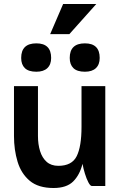

<svg xmlns="http://www.w3.org/2000/svg" viewBox="-20 -931 606 961"><path d="M296 -911H462L327 -760H231ZM86 -641Q86 -714 162 -714Q236 -714 236 -641Q236 -608 217 -590Q198 -572 162 -572Q123 -572 104.5 -590Q86 -608 86 -641ZM329 -641Q329 -714 405 -714Q479 -714 479 -641Q479 -608 460 -590Q441 -572 405 -572Q366 -572 347.5 -590Q329 -608 329 -641ZM170 -250Q170 -209 180.5 -175Q191 -141 213.5 -121Q236 -101 272 -101Q340 -101 364 -149.5Q388 -198 388 -296V-500H507V0H440Q432 0 422.5 -18Q413 -36 405 -62Q397 -88 393 -111Q379 -55 346 -22.5Q313 10 248 10Q172 10 129 -26Q86 -62 68 -121.5Q50 -181 50 -250V-500H170Z"/></svg>

Font: Haskoy Bold
Style: Regular
Weight: 700
Designer: Ertekin Erdin
Foundry: Ertekin Erdin
Version: Version 1.500; ttfautohint (v1.8.3)